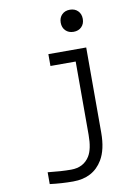

<svg xmlns="http://www.w3.org/2000/svg" viewBox="-114 -1000 895 1249"><g transform="rotate(-10 333.5 -375.0)"><path d="M416.7 -104.2V-588.5H250V-666.7H500V-104.2Q500 7.2 460.3 73.6Q398.4 177.1 265.6 177.1Q190.1 177.1 112 167.3V89.2Q199.9 99 265.6 99Q348.3 99 388 35.2Q416.7 -11.1 416.7 -104.2ZM384.8 -906.9Q404.9 -927.1 437.5 -927.1Q470.1 -927.1 490.2 -906.9Q510.4 -886.7 510.4 -854.2Q510.4 -821.6 490.2 -801.4Q470.1 -781.2 437.5 -781.2Q404.9 -781.2 384.8 -801.4Q364.6 -821.6 364.6 -854.2Q364.6 -886.7 384.8 -906.9Z"/></g></svg>

Font: Monoid
Style: Regular
Weight: 400
Width: 4
Monospace: yes
Designer: Andreas Larsen (@larsenwork)
Version: Version 0.61